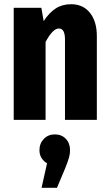

<svg xmlns="http://www.w3.org/2000/svg" viewBox="-20 -568 520 910"><path d="M439 -397V0H288V-381Q288 -433 259 -433Q230 -433 196 -369V0H45V-531H176L187 -468Q213 -508 244 -528Q275 -548 317 -548Q374 -548 406.5 -507Q439 -466 439 -397ZM312 144Q312 161 307.5 177.5Q303 194 290 227L250 322H177L203 206Q167 184 167 144Q167 112 187.5 90.5Q208 69 240 69Q272 69 292 90Q312 111 312 144Z"/></svg>

Font: Fira Sans Extra Condensed
Style: Bold
Weight: 700
Width: 1
Designer: Carrois Corporate & Edenspiekermann AG
Foundry: Carrois Corporate GbR & Edenspiekermann AG
Version: Version 4.203